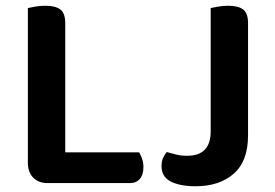

<svg xmlns="http://www.w3.org/2000/svg" viewBox="-20 -635 958 668"><path d="M146 2Q114 2 95.5 -17Q77 -36 77 -68V-607Q85 -609 102.5 -612Q120 -615 137 -615Q173 -615 190 -602Q207 -589 207 -554V-105H464Q469 -97 474 -83.5Q479 -70 479 -54Q479 -27 466.5 -12.5Q454 2 432 2ZM843 -164Q843 -74 793 -30.5Q743 13 661 13Q606 13 574 -3.5Q542 -20 542 -57Q542 -74 547.5 -86Q553 -98 560 -106Q577 -101 594 -97Q611 -93 631 -93Q713 -93 713 -178V-607Q722 -609 739 -612Q756 -615 773 -615Q809 -615 826 -602Q843 -589 843 -554Z"/></svg>

Font: Baloo Bhaina 2 SemiBold
Style: Regular
Weight: 600
Designer: Yesha Goshar, Manish Minz, Shuchita Grover and Ek Type
Foundry: Ek Type
Version: Version 1.640;hotconv 1.0.111;makeotfexe 2.5.65597; ttfautoh